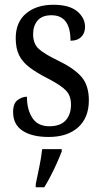

<svg xmlns="http://www.w3.org/2000/svg" viewBox="-20 -565 428 806"><path d="M184 10Q115 10 75 -16Q35 -42 35 -95Q35 -131 54 -145Q73 -159 93 -159Q93 -106 115.5 -70.5Q138 -35 187 -35Q233 -35 255.5 -59.5Q278 -84 278 -126Q278 -163 257 -185Q236 -207 180 -236Q133 -260 103.5 -282.5Q74 -305 60 -333.5Q46 -362 46 -405Q46 -472 89.5 -508.5Q133 -545 204 -545Q271 -545 304 -517.5Q337 -490 337 -452Q337 -426 321 -410Q305 -394 276 -394Q276 -501 196 -501Q157 -501 138 -479Q119 -457 119 -422Q119 -381 143 -359.5Q167 -338 223 -311Q290 -279 321.5 -243Q353 -207 353 -144Q353 -71 308 -30.5Q263 10 184 10ZM130 208Q137 174 145 136Q153 98 157 61H239V71Q231 92 219 119Q207 146 193 173Q179 200 166 221H130Z"/></svg>

Font: Noto Serif Ethiopic Condensed
Style: Regular
Weight: 400
Width: 3
Designer: Monotype Design Team
Foundry: Monotype Imaging Inc.
Version: Version 2.102; ttfautohint (v1.8.4.7-5d5b)